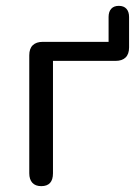

<svg xmlns="http://www.w3.org/2000/svg" viewBox="-20 -629 475 656"><path d="M121 7Q101 7 90.5 -4.5Q80 -16 80 -37V-440Q80 -463 92 -474.5Q104 -486 126 -486H351V-571Q351 -589 360 -599Q369 -609 386 -609Q403 -609 412 -599Q421 -589 421 -571V-467Q421 -444 409 -432.5Q397 -421 375 -421H161V-37Q161 7 121 7Z"/></svg>

Font: Nunito
Style: Regular
Weight: 400
Designer: Vernon Adams
Foundry: Vernon Adams
Version: Version 3.602